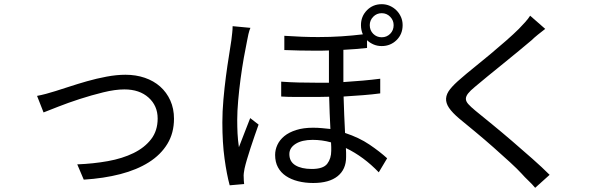

<svg xmlns="http://www.w3.org/2000/svg" viewBox="-20 -841 2908 917"><path d="M157 -383Q178 -387 200.5 -393Q223 -399 245 -406Q271 -414 310.5 -427Q350 -440 395.5 -453Q441 -466 489 -475Q537 -484 579 -484Q629 -484 671.5 -469.5Q714 -455 745 -427.5Q776 -400 793.5 -361Q811 -322 811 -274Q811 -206 779.5 -154Q748 -102 691 -66Q634 -30 555 -9.5Q476 11 380 17L349 -56Q426 -59 495.5 -71.5Q565 -84 618 -110Q671 -136 702 -176.5Q733 -217 733 -275Q733 -336 689.5 -375Q646 -414 574 -414Q530 -414 473 -400Q416 -386 360.5 -368Q305 -350 258 -331.5Q211 -313 188 -304Z M1176 -708Q1171 -697 1166.5 -678Q1162 -659 1160 -646Q1153 -613 1144.5 -565Q1136 -517 1129 -464.5Q1122 -412 1117.5 -360.5Q1113 -309 1113 -269Q1113 -234 1114.5 -203.5Q1116 -173 1121 -138Q1133 -170 1148.5 -209Q1164 -248 1175 -277L1215 -246Q1206 -221 1196 -192Q1186 -163 1176.5 -134Q1167 -105 1159.5 -79.5Q1152 -54 1148 -36Q1146 -26 1144.5 -14.5Q1143 -3 1144 6Q1144 13 1144.5 22Q1145 31 1146 38L1077 44Q1063 -7 1052.5 -83Q1042 -159 1042 -256Q1042 -308 1047 -365Q1052 -422 1059 -475.5Q1066 -529 1073.5 -574.5Q1081 -620 1085 -649Q1087 -666 1089 -683.5Q1091 -701 1091 -716ZM1803 -778Q1779 -778 1762.5 -761Q1746 -744 1746 -721Q1746 -696 1762.5 -679.5Q1779 -663 1803 -663Q1827 -663 1843.5 -679.5Q1860 -696 1860 -721Q1860 -744 1843.5 -761Q1827 -778 1803 -778ZM1562 -121Q1562 -129 1562 -139Q1562 -149 1561 -161Q1518 -173 1473 -173Q1422 -173 1392 -154Q1362 -135 1362 -105Q1362 -69 1391 -51.5Q1420 -34 1469 -34Q1524 -34 1543 -59Q1562 -84 1562 -121ZM1733 -612Q1680 -606 1620 -603V-449Q1668 -452 1712.5 -456Q1757 -460 1796 -465V-395Q1759 -390 1714.5 -386.5Q1670 -383 1621 -380Q1622 -336 1624 -292Q1626 -248 1628 -206Q1695 -184 1744.5 -150.5Q1794 -117 1829 -85L1789 -18Q1717 -93 1632 -134Q1633 -122 1633 -111Q1633 -100 1633 -91Q1633 -32 1592.5 0.5Q1552 33 1476 33Q1437 33 1403.5 24.5Q1370 16 1345.5 -0.5Q1321 -17 1307.5 -42Q1294 -67 1294 -101Q1294 -126 1305 -149.5Q1316 -173 1338 -191Q1360 -209 1394.5 -220Q1429 -231 1475 -231Q1498 -231 1518 -229Q1538 -227 1558 -225Q1556 -260 1554.5 -300.5Q1553 -341 1552 -379Q1526 -378 1501 -378Q1476 -378 1450 -378Q1418 -378 1386.5 -378Q1355 -378 1323 -380V-451Q1365 -448 1405 -447Q1445 -446 1486 -446H1551V-600Q1534 -599 1516 -599Q1498 -599 1479 -599Q1412 -599 1338 -602V-670Q1424 -664 1500 -664Q1558 -664 1611 -667.5Q1664 -671 1713 -677Q1704 -697 1704 -721Q1704 -763 1732.5 -792Q1761 -821 1803 -821Q1824 -821 1842 -813Q1860 -805 1873.5 -791.5Q1887 -778 1895 -760Q1903 -742 1903 -721Q1903 -678 1874 -649.5Q1845 -621 1803 -621Q1782 -621 1764.5 -628.5Q1747 -636 1733 -649Z M2584 -703Q2568 -691 2549 -675.5Q2530 -660 2519 -649Q2494 -628 2458.5 -598.5Q2423 -569 2384.5 -538Q2346 -507 2310 -477.5Q2274 -448 2248 -426Q2226 -408 2215.5 -394.5Q2205 -381 2205 -369Q2205 -357 2216.5 -344Q2228 -331 2251 -312Q2283 -286 2329.5 -248Q2376 -210 2425.5 -167.5Q2475 -125 2522.5 -83Q2570 -41 2605 -6L2536 56Q2522 39 2504 22Q2486 5 2471 -12Q2452 -33 2415.5 -66.5Q2379 -100 2336.5 -137.5Q2294 -175 2250 -211.5Q2206 -248 2173 -275Q2140 -303 2124.5 -326Q2109 -349 2110.5 -371Q2112 -393 2130 -415.5Q2148 -438 2180 -465Q2206 -488 2244 -518.5Q2282 -549 2321.5 -582Q2361 -615 2397.5 -647Q2434 -679 2458 -703Q2472 -717 2488 -735Q2504 -753 2512 -766Z"/></svg>

Font: Kinto Sans
Style: Regular
Weight: 400
Designer: Authors: Ryoko NISHIZUKA  (kana & ideographs); Paul D. Hunt (Latin, Greek & Cyrillic); Wenlong ZHANG  (bopomofo); Sandol
Foundry: Adobe Systems Incorporated, ookami Inc.
Version: Version 0.001